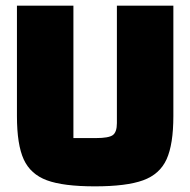

<svg xmlns="http://www.w3.org/2000/svg" viewBox="-20 -645 674 680"><path d="M40 -234V-625H240V-156H320Q365 -156 379.5 -166.5Q394 -177 394 -209V-625H594V-234Q594 -134 570 -81Q546 -28 487 -6.5Q428 15 316 15Q204 15 146 -6.5Q88 -28 64 -80.5Q40 -133 40 -234Z"/></svg>

Font: Changa Black
Style: Regular
Weight: 900
Designer: Eduardo Rodriguez Tunni
Foundry: Eduardo Rodriguez Tunni
Version: Version 2.001; ttfautohint (v1.5.10-5e6f)